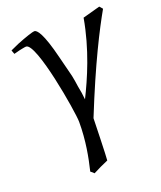

<svg xmlns="http://www.w3.org/2000/svg" viewBox="-132 -545 730 873"><g transform="rotate(-20 233.0 -108.5)"><path d="M466 -446 453 -461C453 -461 374 -439 369 -438C344 -294 289 -169 248 -87C247 -98 245 -110 244 -120L238 -153C236 -171 232 -191 229 -207L204 -306C173 -432 150 -457 137 -457C129 -457 92 -445 50 -428L10 -410L17 -391C18 -391 20 -392 25 -393L44 -398C50 -399 71 -404 78 -404C128 -404 188 -47 188 0C188 92 173 168 158 230L168 238L174 244L210 226L248 209C250 199 255 14 255 7C349 -227 419 -363 466 -446Z"/></g></svg>

Font: Temporarium
Style: Italic
Weight: 400
Italic angle: -7°
Version: Version 1.1